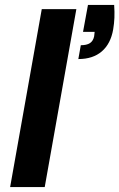

<svg xmlns="http://www.w3.org/2000/svg" viewBox="-20 -757 483 777"><path d="M21 0 149 -720H289L161 0ZM297 -518 307 -574Q331 -574 344 -582.5Q357 -591 361 -610L363 -628H316L336 -737H442Q444 -708 443 -685Q442 -662 438 -638Q428 -580 392 -549Q356 -518 297 -518Z"/></svg>

Font: DM Sans 17pt ExtraBold
Style: Italic
Weight: 800
Italic angle: -10°
Version: Version 4.004;gftools[0.9.30]